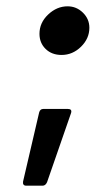

<svg xmlns="http://www.w3.org/2000/svg" viewBox="-20 -499 344 608"><path d="M105 -392Q105 -427 132.5 -453Q160 -479 194 -479Q222 -479 242.5 -459Q263 -439 263 -411Q263 -377 236.5 -351Q210 -325 175 -325Q144 -325 124.5 -344Q105 -363 105 -392ZM53 76 104 -143Q107 -154 117 -154H195Q209 -154 205 -141L129 78Q124 89 115 89H63Q57 89 54.5 85.5Q52 82 53 76Z"/></svg>

Font: Barlow SemiBold
Style: Italic
Weight: 600
Italic angle: -7°
Designer: Jeremy Tribby
Foundry: Tribby Type
Version: Version 1.408